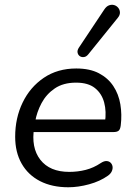

<svg xmlns="http://www.w3.org/2000/svg" viewBox="-20 -786 572 815"><path d="M269.9 8.9Q200.7 8.9 149.9 -17.2Q99.1 -43.4 71.8 -91.6Q44.4 -139.7 44.4 -205.6Q44.4 -285 76 -350.5Q107.6 -416.1 165.9 -455.7Q224.3 -495.3 303.8 -495.3Q361.1 -495.3 399.7 -475.1Q438.3 -454.9 461 -420.7Q483.7 -386.5 490.9 -343.1Q498.1 -299.7 492.6 -254.3Q490.6 -237 483.7 -231.3Q476.8 -225.5 462.4 -225.5H106.8L114.7 -279H443.4L425.4 -265.6Q432.4 -313 422.1 -351.1Q411.8 -389.3 383 -412.2Q354.3 -435.2 302.8 -435.2Q248.7 -435.2 212.6 -410.7Q176.6 -386.2 156.4 -348.3Q136.2 -310.5 129.1 -269.2L125.2 -245.1Q111.1 -159.9 151 -108.1Q191 -56.4 274 -56.4Q310.4 -56.4 344 -65Q377.6 -73.6 407.8 -93.9Q421.5 -102.8 432 -102.4Q442.6 -101.9 449.2 -95.6Q455.9 -89.3 457.6 -79.8Q459.3 -70.2 454.7 -59.4Q450 -48.7 438.3 -40.3Q404.3 -16.2 358.2 -3.7Q312 8.9 269.9 8.9ZM354.7 -555.3Q346.4 -545 336.4 -543.8Q326.4 -542.5 318.8 -547.6Q311.3 -552.8 309.3 -562.5Q307.3 -572.3 314.7 -583.5L422.4 -745.3Q431.7 -759.6 443.2 -763.5Q454.7 -767.5 465 -764.3Q475.2 -761.2 482.1 -752.6Q488.9 -744.1 489.1 -732.8Q489.4 -721.5 479.6 -709.8Z"/></svg>

Font: Nunito ExtraLight
Style: Italic
Weight: 200
Italic angle: -9°
Designer: Vernon Adams
Foundry: Vernon Adams
Version: Version 3.602